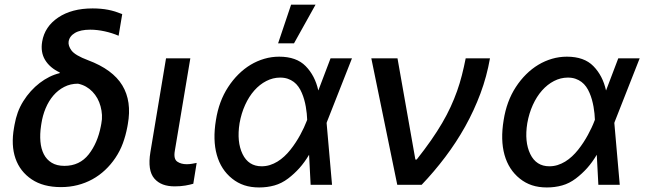

<svg xmlns="http://www.w3.org/2000/svg" viewBox="-20 -797 2786 828"><path d="M40.5 -246.4 42.6 -258.5Q47.6 -286.6 56.6 -311.8Q65.7 -337 80.6 -360.8Q95.2 -384.2 113.1 -403.9Q131 -423.7 151.1 -439.1Q171.2 -454.5 193 -465.4Q214.8 -476.2 237.2 -481.5L237.9 -484.4Q195 -504.6 174.5 -538.4Q154.1 -572.1 161.9 -617.9Q172.9 -682.5 231.2 -721.6Q289.4 -760.7 379.3 -760.7Q397.7 -760.7 414.2 -759.2Q430.8 -757.8 446.2 -754.8Q461.6 -751.8 476.6 -747.2Q491.5 -742.5 507.1 -736.2L491.5 -642.8Q463.8 -654.8 431.5 -661.9Q399.1 -669 369 -669Q327.1 -669 303.3 -655Q279.5 -641 275.9 -617.5Q273.4 -599.8 288.4 -579.2Q304 -558.2 359.7 -537.3Q465.9 -497.5 507.5 -428.8Q549 -360.1 531.2 -261.4L529.1 -249.6Q522 -212 509.9 -179.2Q497.9 -146.3 477.6 -116.1Q458.1 -87 433.1 -63.6Q408 -40.1 378.4 -23.8Q348.7 -7.5 314.6 1.2Q280.5 9.9 242.9 9.9Q166.5 9.9 116.8 -23.4Q66.4 -57.2 46.7 -113.8Q27 -170.5 40.5 -246.4ZM257.8 -81.7Q323.5 -81.7 362.6 -131.4Q400.9 -180.4 414.8 -252.5L416.9 -263.5Q420.8 -282.7 419.7 -301.3Q418.7 -320 413.7 -338.4Q408.7 -356.9 399.9 -372.9Q391 -388.8 378.7 -401.6Q366.5 -414.4 350.9 -423.3Q335.2 -432.2 316.4 -436.1Q283.7 -436.1 256.9 -422.2Q230.1 -408.4 210 -384.9Q190 -361.5 176.8 -330.1Q163.7 -298.7 158.4 -263.5L157 -254.3Q151.6 -218.4 154.3 -187Q157 -155.5 168.9 -132.1Q180.8 -108.7 202.8 -95.2Q224.8 -81.7 257.8 -81.7Z M628.6 -141 696 -545.5H800.8L734 -147Q727.6 -111.2 744.7 -99.8Q761 -88.8 785.2 -88.8Q796.9 -88.8 808.9 -90.9Q821 -93 828.1 -94.5L813.6 -4.6Q799.4 -0.4 779.1 3.2Q758.9 6.7 733.3 6.7Q704.5 6.7 682.7 -1.4Q660.9 -9.6 646 -26.6Q615.4 -61.4 628.6 -141Z M911.2 -279.1Q924 -360.8 963.8 -421.5Q983.7 -452.1 1008.2 -476.4Q1032.7 -500.7 1060.7 -517.6Q1088.8 -534.4 1119.9 -543.5Q1150.9 -552.6 1183.9 -552.6Q1258.5 -552.6 1298.3 -511.7Q1338.4 -470.9 1352.6 -407.3H1353L1405.5 -545.5H1497.9L1389.9 -271.3L1388.5 -266.7L1411.9 0H1319.6L1312.9 -129.6Q1293.7 -97.3 1271.5 -72.4Q1249.3 -47.6 1222.7 -27.3Q1194.6 -6 1163.4 2.7Q1132.1 11.4 1097.7 11.4Q1062.1 11.4 1033.6 2Q1005 -7.5 981.2 -26.6Q932.9 -65 915 -129.1Q897 -193.2 911.2 -279.1ZM1025.9 -132.8Q1051.5 -79.9 1108.3 -79.9Q1126.8 -79.9 1143.8 -85.2Q1160.9 -90.6 1176.5 -100.1Q1192.1 -109.7 1206.1 -122.7Q1220.2 -135.7 1232.2 -150.9Q1244.7 -166.5 1255.3 -182.9Q1266 -199.2 1274.7 -215.2Q1283.4 -231.2 1290.5 -246.4Q1297.6 -261.7 1302.6 -274.9L1304.7 -280.5V-280.9Q1304.3 -293 1302.9 -307.4Q1301.5 -321.7 1298.8 -336.8Q1296.2 -351.9 1291.9 -367.2Q1287.6 -382.5 1281.6 -396.3Q1275.6 -410.9 1267 -422.9Q1258.5 -435 1247 -443.7Q1235.4 -452.4 1220.9 -457.4Q1206.3 -462.4 1188.2 -462.4Q1157 -462.4 1128.4 -447.6Q1099.8 -432.9 1076.7 -406.8Q1053.6 -380.7 1037.1 -344.5Q1020.6 -308.2 1013.1 -265.6Q1000.4 -185.7 1025.9 -132.8ZM1179.3 -610.1 1235.4 -777H1340.9L1247.9 -610.1Z M1694.2 -545.5 1771.3 -109H1777Q1811.8 -153.1 1838.8 -191.8Q1865.8 -230.5 1886.7 -266.3Q1907.7 -302.2 1923.3 -336.1Q1938.9 -370 1951 -403.9Q1963.1 -437.9 1971.9 -472.7Q1980.8 -507.5 1988.3 -545.5H2093Q2079.5 -467.7 2052 -394Q2024.5 -320.3 1986.2 -251.6Q1947.8 -182.9 1900 -119.7Q1852.3 -56.5 1798.3 0H1693.2L1581.3 -545.5Z M2152 -279.1Q2164.8 -360.8 2204.5 -421.5Q2224.4 -452.1 2248.9 -476.4Q2273.4 -500.7 2301.5 -517.6Q2329.5 -534.4 2360.6 -543.5Q2391.7 -552.6 2424.7 -552.6Q2499.3 -552.6 2539.1 -511.7Q2579.2 -470.9 2593.4 -407.3H2593.8L2646.3 -545.5H2738.6L2630.7 -271.3L2629.3 -266.7L2652.7 0H2560.4L2553.6 -129.6Q2534.4 -97.3 2512.3 -72.4Q2490.1 -47.6 2463.4 -27.3Q2435.4 -6 2404.1 2.7Q2372.9 11.4 2338.4 11.4Q2302.9 11.4 2274.3 2Q2245.7 -7.5 2221.9 -26.6Q2173.7 -65 2155.7 -129.1Q2137.8 -193.2 2152 -279.1ZM2266.7 -132.8Q2292.3 -79.9 2349.1 -79.9Q2367.5 -79.9 2384.6 -85.2Q2401.6 -90.6 2417.3 -100.1Q2432.9 -109.7 2446.9 -122.7Q2460.9 -135.7 2473 -150.9Q2485.4 -166.5 2496.1 -182.9Q2506.7 -199.2 2515.4 -215.2Q2524.1 -231.2 2531.2 -246.4Q2538.4 -261.7 2543.3 -274.9L2545.5 -280.5V-280.9Q2545.1 -293 2543.7 -307.4Q2542.3 -321.7 2539.6 -336.8Q2536.9 -351.9 2532.7 -367.2Q2528.4 -382.5 2522.4 -396.3Q2516.3 -410.9 2507.8 -422.9Q2499.3 -435 2487.7 -443.7Q2476.2 -452.4 2461.6 -457.4Q2447.1 -462.4 2429 -462.4Q2397.7 -462.4 2369.1 -447.6Q2340.6 -432.9 2317.5 -406.8Q2294.4 -380.7 2277.9 -344.5Q2261.4 -308.2 2253.9 -265.6Q2241.1 -185.7 2266.7 -132.8Z"/></svg>

Font: Inter P Medium
Style: Italic
Weight: 500
Italic angle: 9.39999°
Designer: Rasmus Andersson
Foundry: rsms
Version: Version 3.018;git-588b23468